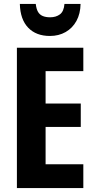

<svg xmlns="http://www.w3.org/2000/svg" viewBox="-20 -957 487 977"><path d="M404 0H66V-714H404V-595H212V-430H391V-311H212V-121H404ZM390 -937Q389 -887 369 -850.5Q349 -814 314 -794Q279 -774 234 -774Q164 -774 123.5 -816Q83 -858 81 -937H162Q165 -911 173.5 -896.5Q182 -882 197.5 -875.5Q213 -869 235 -869Q265 -869 285 -884Q305 -899 308 -937Z"/></svg>

Font: Noto Sans Display Condensed
Style: Bold
Weight: 700
Width: 3
Designer: Monotype Design Team
Foundry: Monotype Imaging Inc.
Version: Version 2.003